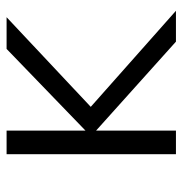

<svg xmlns="http://www.w3.org/2000/svg" viewBox="-6 -534 541 568"><g transform="rotate(-90 264.0 -250.5)"><path d="M91.3 0V-501H161.1V-267.6L402.8 -501H496.6L231.4 -252L515.6 0H424.3L161.1 -236.3V0Z"/></g></svg>

Font: Ride Light
Style: Regular
Weight: 300
Version: Version 3.000